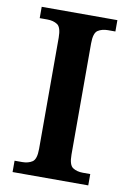

<svg xmlns="http://www.w3.org/2000/svg" viewBox="-82 -766 554 817"><g transform="rotate(10 195.0 -357.0)"><path d="M31 0V-49H64Q90 -49 107.5 -60.5Q125 -72 125 -117V-597Q125 -642 107.5 -653.5Q90 -665 64 -665H31V-714H358V-665H326Q300 -665 282.5 -653.5Q265 -642 265 -597V-117Q265 -72 282.5 -60.5Q300 -49 326 -49H358V0Z"/></g></svg>

Font: Noto Serif Khojki SemiBold
Style: Regular
Weight: 600
Version: Version 2.003